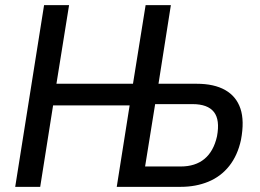

<svg xmlns="http://www.w3.org/2000/svg" viewBox="-20 -725 1007 745"><path d="M39 0 151 -705H248L199 -400H496L545 -705H643L595 -400H743Q811 -400 854 -375.5Q897 -351 913 -303.5Q929 -256 915 -182Q902 -122 869.5 -81Q837 -40 788.5 -20Q740 0 681 0H433L483 -316H186L136 0ZM543 -79H681Q738 -79 773.5 -108.5Q809 -138 822 -196Q834 -260 810 -290.5Q786 -321 727 -321H582Z"/></svg>

Font: Nunito Sans 10pt Condensed SemiBold
Style: Italic
Weight: 600
Width: 3
Italic angle: -9°
Designer: Vernon Adams
Foundry: Vernon Adams
Version: Version 3.101;gftools[0.9.27]